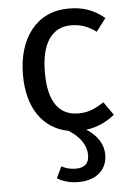

<svg xmlns="http://www.w3.org/2000/svg" viewBox="-55 -580 587 862"><g transform="rotate(-5 238.5 -149.0)"><path d="M239 8C293 42 317 83 317 124C317 160 298 180 258 180C227 180 210 173 193 164L168 216C190 229 221 241 264 241C345 241 394 196 394 129C394 80 366 40 319 10C367 4 409 -15 448 -46L406 -106C366 -80 335 -66 291 -66C208 -66 156 -123 156 -261C156 -398 208 -463 291 -463C335 -463 368 -450 404 -424L448 -482C399 -523 349 -539 287 -539C144 -539 57 -427 57 -259C57 -109 126 -13 239 8Z"/></g></svg>

Font: FiraGO Unicode
Style: Regular
Weight: 400
Designer: bBox Type
Foundry: bBox Type GmbH
Version: Version 1.001;PS 001.001;hotconv 1.0.88;makeotf.lib2.5.64775